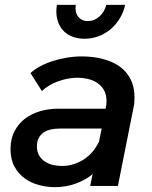

<svg xmlns="http://www.w3.org/2000/svg" viewBox="-20 -768 626 793"><path d="M352.5 0 362.5 -49Q333 -24 292.2 -9.5Q251.5 5 206.5 5Q174.5 5 141.8 -3.5Q109 -12 82.8 -30.8Q56.5 -49.5 40 -79.5Q23.5 -109.5 23.5 -152.5Q23.5 -194.5 39.8 -225.8Q56 -257 83.2 -277.8Q110.5 -298.5 146 -308.8Q181.5 -319 220.5 -319H416L417 -323Q420 -336.5 420 -350Q420 -378 409 -396.5Q398 -415 380.8 -426.2Q363.5 -437.5 342 -442.2Q320.5 -447 300 -447Q280 -447 259.2 -443Q238.5 -439 219 -431.8Q199.5 -424.5 182.8 -414.5Q166 -404.5 153 -392L106 -466Q122.5 -481.5 146.2 -494.2Q170 -507 198 -516Q226 -525 257 -530Q288 -535 319.5 -535Q343 -535 368 -531.8Q393 -528.5 417 -521Q441 -513.5 462.5 -501Q484 -488.5 500.2 -469.5Q516.5 -450.5 526 -425Q535.5 -399.5 535.5 -365.5Q535.5 -356.5 534.8 -345.8Q534 -335 531.5 -324L467 0ZM236 -82.5Q260 -82.5 283 -89.5Q306 -96.5 326 -109.5Q346 -122.5 361.8 -140.8Q377.5 -159 387.5 -181V-176L400 -237H225.5Q206.5 -237 189.8 -233.2Q173 -229.5 160.2 -220.8Q147.5 -212 140 -198.2Q132.5 -184.5 132.5 -164Q132.5 -139.5 142.8 -123.8Q153 -108 168.5 -98.8Q184 -89.5 202.2 -86Q220.5 -82.5 236 -82.5ZM293 -748Q288.5 -718.5 302.5 -699.8Q316.5 -681 343 -681Q369.5 -681 390.5 -699.8Q411.5 -718.5 419 -748H497Q490 -716.5 474 -690.8Q458 -665 435.8 -646.5Q413.5 -628 386.2 -618Q359 -608 329 -608Q299 -608 275.5 -618Q252 -628 237 -646.5Q222 -665 216 -690.8Q210 -716.5 215 -748Z"/></svg>

Font: Argentum Sans
Style: Italic
Weight: 400
Italic angle: -11.3099°
Designer: Julieta Ulanovsky, Owen Earl, Rasmus Andersson, Cristiano Sobral
Foundry: The Argentum Sans Project Authors
Version: Version 3.131; ttfautohint (v1.8.4.7-5d5b-dirty)